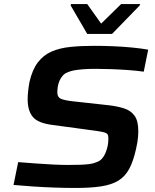

<svg xmlns="http://www.w3.org/2000/svg" viewBox="-20 -923 770 951"><path d="M353 8Q304 8 248.5 6Q193 4 141 0.5Q89 -3 47 -7L70 -120Q111 -117 156 -113.5Q201 -110 243.5 -108Q286 -106 316 -106Q354 -106 380.5 -107Q407 -108 427 -111Q447 -114 461 -121Q475 -126 484.5 -136.5Q494 -147 500 -160Q506 -173 510 -187Q514 -201 515.5 -214Q517 -227 517 -236Q517 -251 512.5 -258Q508 -265 487.5 -269.5Q467 -274 418 -280L241 -304Q168 -313 142.5 -344Q117 -375 117 -431Q117 -450 119.5 -472.5Q122 -495 126 -517Q140 -578 167.5 -614Q195 -650 235 -667.5Q275 -685 328 -690.5Q381 -696 447 -696Q491 -696 540.5 -694Q590 -692 635.5 -687.5Q681 -683 714 -677L692 -568Q657 -573 615 -576Q573 -579 531.5 -580.5Q490 -582 454 -582Q419 -582 392.5 -580Q366 -578 347 -574.5Q328 -571 313 -564Q300 -559 290.5 -548Q281 -537 275 -523.5Q269 -510 266.5 -495Q264 -480 264 -465Q264 -442 281 -434Q298 -426 343 -421L516 -402Q560 -397 593.5 -386.5Q627 -376 646 -350.5Q665 -325 665 -274Q665 -262 664 -248Q663 -234 660.5 -218.5Q658 -203 654 -186Q641 -126 620.5 -87.5Q600 -49 566.5 -28.5Q533 -8 481.5 0Q430 8 353 8ZM412 -755 330 -896 332 -903H412L481 -806L580 -903H674L672 -896L535 -755Z"/></svg>

Font: Saira Expanded SemiBold
Style: Italic
Weight: 600
Width: 7
Italic angle: -12°
Designer: Hector Gatti with collaboration of the Omnibus-Type team
Foundry: Omnibus-Type
Version: Version 1.101